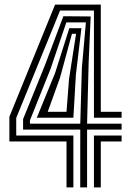

<svg xmlns="http://www.w3.org/2000/svg" viewBox="-20 -820 575 840"><path d="M271 0V-201H21V-309.2L221 -800H421V-331H512V-305H391V-774H242.8L51 -304V-227H301V0ZM331 0 331.2 -253H81V-298.8L177 -535.5L257.2 -749L376.8 -748L368 -551.5L361 -279H512V-253H361V0ZM111 -279H331.2L338.2 -523.5L355.8 -722H270.2L201 -518.2L111 -293.5ZM141 -305 221 -500.5 283.2 -696.5H336.2L312 -493.2L301 -305ZM188.8 -331H271L282 -474.2L312.8 -672H294.8L242.5 -479.8ZM391 0V-227H512V-201H421V0Z"/></svg>

Font: Big Shoulders Inline Text Black
Style: Regular
Weight: 900
Designer: Patric King
Foundry: XO Type Co
Version: Version 1.000